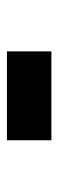

<svg xmlns="http://www.w3.org/2000/svg" viewBox="168 -582 165 540"><g transform="rotate(-90 250.0 -312.5)"><path d="M125 -250V-375H375V-250Z"/></g></svg>

Font: Silkscreen
Style: Bold
Weight: 700
Designer: Jason Kottke
Foundry: Jason Kottke
Version: Version 1.001; ttfautohint (v1.8.4.7-5d5b)